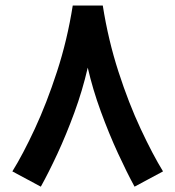

<svg xmlns="http://www.w3.org/2000/svg" viewBox="-20 -661 644 705"><path d="M247.1 -640.6H357.4Q377.4 -513.7 415 -397.7Q452.6 -281.7 496.6 -187.7Q540.5 -93.8 578.6 -31.7L474.1 24.4Q446.3 -26.4 413.1 -98.4Q379.9 -170.4 350.1 -252Q320.3 -333.5 302.2 -412.6Q282.7 -328.1 252.9 -247.1Q223.1 -166 190.7 -96.2Q158.2 -26.4 129.9 24.4L25.4 -31.7Q64 -93.8 107.7 -187.7Q151.4 -281.7 189.2 -397.7Q227.1 -513.7 247.1 -640.6Z"/></svg>

Font: Vazirmatn RD UI FD SemiBold
Style: Regular
Weight: 600
Designer: Saber Rastikerdar
Foundry: Saber Rastikerdar
Version: Version 33.003